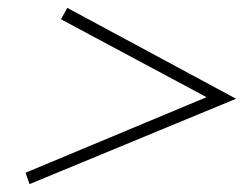

<svg xmlns="http://www.w3.org/2000/svg" viewBox="-20 -623 631 488"><path d="M45 -184 505 -376 135 -574 151 -603 580 -372 55 -155Z"/></svg>

Font: Playfair Display SC Black
Style: Italic
Weight: 900
Italic angle: -14°
Designer: Claus Eggers Sørensen
Foundry: Claus Eggers Sørensen
Version: Version 1.200; ttfautohint (v1.6)